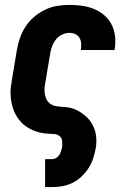

<svg xmlns="http://www.w3.org/2000/svg" viewBox="-20 -548 540 783"><path d="M164 215V101H193Q201 101 208.5 96.5Q216 92 221 85Q226 78 228.5 70Q231 62 233 54Q235 41 233.5 27.5Q232 14 222.5 6.5Q213 -1 199.5 -1.5Q186 -2 173 -3Q160 -4 147 -6.5Q134 -9 122.5 -13.5Q111 -18 100 -24Q89 -30 79.5 -37.5Q70 -45 62 -54.5Q54 -64 47.5 -74.5Q41 -85 36.5 -96.5Q32 -108 29 -120.5Q26 -133 24.5 -145.5Q23 -158 23 -171.5Q23 -185 25 -198Q27 -211 29 -225L49 -345Q53 -369 61.5 -393.5Q70 -418 84.5 -440Q99 -462 119.5 -479.5Q140 -497 164 -508.5Q188 -520 213.5 -524Q239 -528 263 -528Q289 -528 314.5 -524.5Q340 -521 363 -511.5Q386 -502 404.5 -486.5Q423 -471 434.5 -449Q446 -427 449 -402Q452 -377 448 -350Q448 -349 447.5 -347Q447 -345 447 -344H310Q310 -344 310 -345Q310 -346 310 -346Q312 -359 311 -371.5Q310 -384 304 -394Q298 -404 287 -409Q276 -414 263 -414Q248 -414 232.5 -406.5Q217 -399 207 -385.5Q197 -372 191.5 -356.5Q186 -341 184 -326L164 -206Q161 -191 161.5 -177Q162 -163 166.5 -150Q171 -137 181 -128Q191 -119 204.5 -116Q218 -113 232.5 -112.5Q247 -112 261 -109.5Q275 -107 287.5 -101.5Q300 -96 311 -88.5Q322 -81 332 -72Q342 -63 349.5 -52Q357 -41 362.5 -28.5Q368 -16 370.5 -2.5Q373 11 373 25.5Q373 40 371 54Q367 75 360.5 96Q354 117 342 136Q330 155 313.5 171Q297 187 277 197Q257 207 235.5 211Q214 215 193 215Z"/></svg>

Font: Iosevka SS04 Heavy
Style: Italic
Weight: 900
Italic angle: -9°
Monospace: yes
Designer: Belleve Invis
Foundry: Belleve Invis
Version: Version 19.0.0; ttfautohint (v1.8.4)